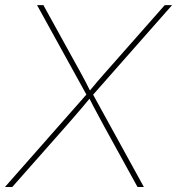

<svg xmlns="http://www.w3.org/2000/svg" viewBox="-33 -748 708 768"><path d="M-13.2 0 319.3 -377.4 316.9 -361.8 115.2 -727.5H140.6L266.1 -500Q277.3 -480 288.1 -460.2Q298.8 -440.4 309.6 -420.2Q320.3 -399.9 330.6 -378.4H320.3Q337.9 -399.9 355.2 -420.2Q372.6 -440.4 390.1 -460.2Q407.7 -480 425.3 -500L626 -727.5H655.3L332 -360.8L335 -377.4L542.5 0H517.1L383.8 -242.2Q373.5 -261.7 363 -281Q352.5 -300.3 342 -320.1Q331.5 -339.8 321.3 -360.4H331.1Q314 -339.8 297.4 -320.1Q280.8 -300.3 263.9 -281Q247.1 -261.7 230 -242.2L16.1 0Z"/></svg>

Font: Inter Thin
Style: Italic
Weight: 250
Italic angle: -9.3988°
Designer: Rasmus Andersson
Foundry: rsms
Version: Version 4.001;git-66647c0bb